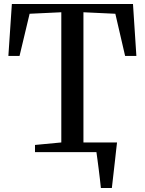

<svg xmlns="http://www.w3.org/2000/svg" viewBox="-20 -763 726 963"><path d="M377 -48.5H524.5V-20.5H377ZM486 180Q484 159 481 134.2Q478 109.5 475 84.8Q472 60 468.8 37.5Q465.5 15 463.5 -1L426 -48.5H567Q564.5 -28.5 562 -5.5Q559.5 17.5 556.8 42.2Q554 67 551.2 91.2Q548.5 115.5 545.8 138.2Q543 161 541 180ZM287.5 -48.5V-701.5L128.5 -694L78 -482.5H22L39.5 -743H647L664 -482.5H607.5L558.5 -694L398.5 -701.5V-48.5L532 -36V0H155.5V-36Z"/></svg>

Font: Merriweather 72pt
Style: Regular
Weight: 400
Version: Version 2.100